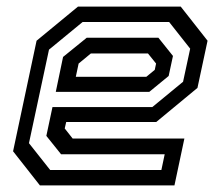

<svg xmlns="http://www.w3.org/2000/svg" viewBox="-20 -560 666 580"><path d="M526 -540 607 -437 576.5 -294.5 452 -191.5H180L175.5 -172L199.5 -141.5H537L507 0H100.5L19.5 -103L90.5 -437L215.5 -540ZM458.5 -446 502.5 -391 489.5 -330.5 431 -282.5H148.5L170.5 -388L242 -446ZM491 -493.5H229.5L128 -410L67.5 -127.5L131.5 -46.5H467.5L477.5 -94H164.5L120 -149.5L138.5 -236.5H440L533 -313L554.5 -413ZM427 -398.5H254.5L217.5 -368L209 -328H422L447.5 -349L451.5 -368Z"/></svg>

Font: Tourney Thin Medium
Style: Italic
Weight: 500
Italic angle: -12°
Version: Version 1.015